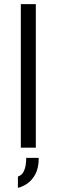

<svg xmlns="http://www.w3.org/2000/svg" viewBox="-20 -709 272 922"><path d="M152 0H80V-689H152ZM66 193V139Q85 132 93 116Q101 100 103.5 82Q106 64 106 49H166Q166 97 150 127Q134 157 111 172.5Q88 188 66 193Z"/></svg>

Font: Maven Pro VF Beta
Style: Regular
Weight: 400
Designer: Joe Prince
Foundry: Joe Prince
Version: Version 2.002